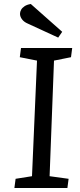

<svg xmlns="http://www.w3.org/2000/svg" viewBox="-20 -940 399 960"><path d="M165 -637 79 -654 85 -700H341L335 -654L250 -637L228 -59L323 -46L317 0H52L58 -46L140 -59ZM291 -781 271 -752 119 -822Q100 -830 90 -843.5Q80 -857 80 -871Q80 -881 85.5 -891Q91 -901 103 -909Q115 -917 134 -920Z"/></svg>

Font: Literata
Style: Italic
Weight: 400
Italic angle: -2°
Designer: Latin by Veronika Burian and Jose Scaglione. Greek by Irene Vlachou. Cyrillic by Vera Evstafieva
Foundry: TypeTogether
Version: Version 3.103;gftools[0.9.29]